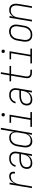

<svg xmlns="http://www.w3.org/2000/svg" viewBox="1858 -2634 783 4540"><g transform="rotate(-90 2250.0 -363.5)"><path d="M72 0 161 -530H202L181 -405Q192 -431 208 -455.5Q224 -480 246.5 -499.5Q269 -519 296 -528.5Q323 -538 351 -538Q377 -538 402 -530Q427 -522 442 -501.5Q457 -481 459 -454.5Q461 -428 456 -402H416Q419 -420 418.5 -438.5Q418 -457 410 -472Q402 -487 385.5 -494Q369 -501 351 -501Q326 -501 301.5 -494Q277 -487 256 -472Q235 -457 218.5 -436Q202 -415 191 -392Q180 -369 173 -345Q166 -321 162 -297L112 0Z M663 8Q631 8 601 -2Q571 -12 552.5 -35Q534 -58 529 -89.5Q524 -121 529 -153Q534 -177 544.5 -200.5Q555 -224 574.5 -241Q594 -258 617 -269Q640 -280 664.5 -286Q689 -292 713 -294.5Q737 -297 761 -297H883L892 -348Q895 -368 895.5 -388Q896 -408 891 -426Q886 -444 875 -459Q864 -474 848 -484Q832 -494 813 -497.5Q794 -501 775 -501Q749 -501 723 -495.5Q697 -490 674 -475Q651 -460 636 -437Q621 -414 615 -388H575Q580 -411 589.5 -431.5Q599 -452 613.5 -470Q628 -488 647.5 -501.5Q667 -515 688 -523.5Q709 -532 731 -535Q753 -538 775 -538Q800 -538 825 -533.5Q850 -529 871 -516.5Q892 -504 906.5 -485Q921 -466 928.5 -443Q936 -420 936 -394Q936 -368 931 -342L873 0H833L850 -102Q837 -77 816.5 -55Q796 -33 771 -18.5Q746 -4 718 2Q690 8 663 8ZM671 -29Q705 -29 739.5 -39.5Q774 -50 801.5 -73.5Q829 -97 844.5 -129.5Q860 -162 866 -196L877 -260H761Q741 -260 722 -258.5Q703 -257 683.5 -252.5Q664 -248 644.5 -240.5Q625 -233 608.5 -220Q592 -207 582.5 -188.5Q573 -170 570 -151Q566 -127 569.5 -103Q573 -79 587 -61Q601 -43 624 -36Q647 -29 671 -29Z M1178 8Q1152 8 1126.5 1Q1101 -6 1082.5 -22.5Q1064 -39 1053 -62Q1042 -85 1037.5 -110Q1033 -135 1034.5 -162Q1036 -189 1040 -216L1062 -346Q1066 -371 1074 -395Q1082 -419 1095.5 -441.5Q1109 -464 1128 -483Q1147 -502 1170 -515Q1193 -528 1218.5 -533Q1244 -538 1269 -538Q1295 -538 1319.5 -531Q1344 -524 1362 -507.5Q1380 -491 1390 -468Q1400 -445 1404 -420L1457 -735H1498L1373 0H1333L1349 -93Q1336 -70 1317.5 -50Q1299 -30 1276.5 -16.5Q1254 -3 1228.5 2.5Q1203 8 1178 8ZM1197 -29Q1217 -29 1238 -33Q1259 -37 1277.5 -47.5Q1296 -58 1311.5 -73.5Q1327 -89 1338 -108Q1349 -127 1355 -146.5Q1361 -166 1364 -186L1386 -316Q1390 -338 1391.5 -360Q1393 -382 1389.5 -403Q1386 -424 1377.5 -443Q1369 -462 1354 -476Q1339 -490 1318.5 -495.5Q1298 -501 1276 -501Q1255 -501 1233.5 -497Q1212 -493 1192.5 -482.5Q1173 -472 1157 -456Q1141 -440 1129.5 -420.5Q1118 -401 1111.5 -381Q1105 -361 1102 -340L1080 -210Q1076 -188 1075 -165.5Q1074 -143 1078 -122.5Q1082 -102 1092 -83.5Q1102 -65 1118 -52.5Q1134 -40 1154.5 -34.5Q1175 -29 1197 -29Z M1521 0V-37H1686L1763 -493H1617V-530H1809L1726 -37H1871V0ZM1808 -641Q1798 -641 1789.5 -644Q1781 -647 1775.5 -654Q1770 -661 1768.5 -670.5Q1767 -680 1769 -690Q1770 -696 1773.5 -702Q1777 -708 1782.5 -712Q1788 -716 1794.5 -717.5Q1801 -719 1808 -719Q1817 -719 1825.5 -716Q1834 -713 1839.5 -706Q1845 -699 1846.5 -689.5Q1848 -680 1846 -670Q1845 -664 1841.5 -658Q1838 -652 1832.5 -648Q1827 -644 1820.5 -642.5Q1814 -641 1808 -641Z M2163 8Q2131 8 2101 -2Q2071 -12 2052.5 -35Q2034 -58 2029 -89.5Q2024 -121 2029 -153Q2034 -177 2044.5 -200.5Q2055 -224 2074.5 -241Q2094 -258 2117 -269Q2140 -280 2164.5 -286Q2189 -292 2213 -294.5Q2237 -297 2261 -297H2383L2392 -348Q2395 -368 2395.5 -388Q2396 -408 2391 -426Q2386 -444 2375 -459Q2364 -474 2348 -484Q2332 -494 2313 -497.5Q2294 -501 2275 -501Q2249 -501 2223 -495.5Q2197 -490 2174 -475Q2151 -460 2136 -437Q2121 -414 2115 -388H2075Q2080 -411 2089.5 -431.5Q2099 -452 2113.5 -470Q2128 -488 2147.5 -501.5Q2167 -515 2188 -523.5Q2209 -532 2231 -535Q2253 -538 2275 -538Q2300 -538 2325 -533.5Q2350 -529 2371 -516.5Q2392 -504 2406.5 -485Q2421 -466 2428.5 -443Q2436 -420 2436 -394Q2436 -368 2431 -342L2373 0H2333L2350 -102Q2337 -77 2316.5 -55Q2296 -33 2271 -18.5Q2246 -4 2218 2Q2190 8 2163 8ZM2171 -29Q2205 -29 2239.5 -39.5Q2274 -50 2301.5 -73.5Q2329 -97 2344.5 -129.5Q2360 -162 2366 -196L2377 -260H2261Q2241 -260 2222 -258.5Q2203 -257 2183.5 -252.5Q2164 -248 2144.5 -240.5Q2125 -233 2108.5 -220Q2092 -207 2082.5 -188.5Q2073 -170 2070 -151Q2066 -127 2069.5 -103Q2073 -79 2087 -61Q2101 -43 2124 -36Q2147 -29 2171 -29Z M2803 0Q2782 0 2762 -3.5Q2742 -7 2725 -16Q2708 -25 2695.5 -40Q2683 -55 2677 -74Q2671 -93 2671 -113.5Q2671 -134 2675 -155L2732 -493H2598V-530H2738L2773 -735H2813L2778 -530H2960V-493H2772L2714 -149Q2710 -127 2712.5 -105Q2715 -83 2727.5 -66.5Q2740 -50 2760.5 -43.5Q2781 -37 2803 -37H2873V0Z M3021 0V-37H3186L3263 -493H3117V-530H3309L3226 -37H3371V0ZM3308 -641Q3298 -641 3289.5 -644Q3281 -647 3275.5 -654Q3270 -661 3268.5 -670.5Q3267 -680 3269 -690Q3270 -696 3273.5 -702Q3277 -708 3282.5 -712Q3288 -716 3294.5 -717.5Q3301 -719 3308 -719Q3317 -719 3325.5 -716Q3334 -713 3339.5 -706Q3345 -699 3346.5 -689.5Q3348 -680 3346 -670Q3345 -664 3341.5 -658Q3338 -652 3332.5 -648Q3327 -644 3320.5 -642.5Q3314 -641 3308 -641Z M3697 8Q3669 8 3642.5 2Q3616 -4 3594.5 -19.5Q3573 -35 3559.5 -57.5Q3546 -80 3540 -106Q3534 -132 3534.5 -160Q3535 -188 3540 -216L3562 -346Q3566 -371 3574.5 -396Q3583 -421 3597.5 -444Q3612 -467 3632 -486Q3652 -505 3676.5 -516.5Q3701 -528 3726.5 -534.5Q3752 -541 3778 -541Q3805 -541 3831.5 -533.5Q3858 -526 3879.5 -511Q3901 -496 3915 -473Q3929 -450 3935 -424Q3941 -398 3940 -370Q3939 -342 3934 -314L3912 -184Q3908 -159 3900 -134Q3892 -109 3877.5 -86Q3863 -63 3842.5 -44.5Q3822 -26 3798 -13.5Q3774 -1 3748 3.5Q3722 8 3697 8ZM3698 -29Q3719 -29 3740.5 -33Q3762 -37 3781.5 -47.5Q3801 -58 3817 -74Q3833 -90 3844.5 -109Q3856 -128 3863 -148.5Q3870 -169 3873 -190L3895 -320Q3899 -343 3900 -365Q3901 -387 3896.5 -408Q3892 -429 3882 -447.5Q3872 -466 3855.5 -478.5Q3839 -491 3818 -496Q3797 -501 3774 -501Q3753 -501 3732 -496.5Q3711 -492 3692 -481.5Q3673 -471 3657 -455Q3641 -439 3629.5 -420Q3618 -401 3611.5 -380.5Q3605 -360 3602 -340L3580 -210Q3576 -188 3575 -165.5Q3574 -143 3578 -122.5Q3582 -102 3592 -83.5Q3602 -65 3618 -52Q3634 -39 3655 -34Q3676 -29 3698 -29Z M4012 0 4101 -530H4142L4126 -440Q4138 -462 4155 -481Q4172 -500 4193 -513.5Q4214 -527 4238 -532.5Q4262 -538 4286 -538Q4312 -538 4337.5 -531Q4363 -524 4382 -507.5Q4401 -491 4412.5 -468.5Q4424 -446 4429 -420.5Q4434 -395 4432.5 -368Q4431 -341 4426 -314L4373 0H4333L4387 -320Q4391 -342 4392 -363.5Q4393 -385 4389.5 -405.5Q4386 -426 4377.5 -444.5Q4369 -463 4354 -476.5Q4339 -490 4318.5 -495.5Q4298 -501 4276 -501Q4256 -501 4235.5 -497Q4215 -493 4196.5 -482.5Q4178 -472 4162.5 -456Q4147 -440 4136.5 -421.5Q4126 -403 4120 -383.5Q4114 -364 4110 -344L4052 0Z"/></g></svg>

Font: iosevka_custom_sans_ss08 XLt
Style: Italic
Weight: 200
Italic angle: -10°
Designer: Belleve Invis
Foundry: Belleve Invis
Version: Version 10.3.0; ttfautohint (v1.8.3)